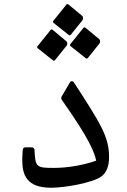

<svg xmlns="http://www.w3.org/2000/svg" viewBox="-20 -883 617 931"><path d="M313.5 -713.4C314.9 -712.4 315.9 -711.9 317.4 -711.9C319.3 -711.9 321.3 -712.9 322.7 -713.9L379.4 -784.2C381.8 -787.1 382.8 -791 382.8 -795.4C382.8 -799.8 381.3 -803.7 378.4 -806.1L312 -861.3C310 -862.3 308.6 -863.3 306.6 -863.3C304.7 -863.3 303.2 -862.3 301.7 -860.3L239.2 -782.7C237.8 -780.8 236.8 -779.3 236.8 -777.3C236.8 -775.4 237.8 -773.9 239.7 -772ZM396 -600.6C397.5 -599.6 398.4 -599.1 399.9 -599.1C401.8 -599.1 403.8 -600.1 405.3 -601.1L461.9 -671.4C464.3 -674.3 465.3 -678.2 465.3 -682.6C465.3 -687 463.9 -690.9 460.9 -693.3L394.5 -748.5C392.6 -749.5 391.1 -750.5 389.2 -750.5C387.2 -750.5 385.7 -749.5 384.3 -747.5L321.8 -669.9C320.3 -667.9 319.3 -666.5 319.3 -664.5C319.3 -662.6 320.3 -661.1 322.3 -659.2ZM236.8 -590.3C238.3 -589.3 239.2 -588.8 240.7 -588.8C242.7 -588.8 244.6 -589.8 246.1 -590.8L302.7 -661.1C305.2 -664 306.1 -667.9 306.1 -672.3C306.1 -676.7 304.7 -680.6 301.7 -683.1L235.3 -738.3C233.4 -739.2 231.9 -740.2 230 -740.2C228 -740.2 226.5 -739.2 225.1 -737.3L162.6 -659.6C161.1 -657.7 160.1 -656.2 160.1 -654.3C160.1 -652.3 161.1 -650.9 163.1 -648.9ZM226.5 27.4C294.4 27.4 427.2 3.9 470.7 -26.8C497 -45.9 508.8 -77.6 508.8 -122.1C508.8 -218.7 469.7 -281.2 338.3 -483.4C335.9 -487.3 332 -489.2 328.1 -489.2C324.7 -489.2 321.7 -487.8 319.8 -484.8L279.3 -415.5C277.8 -413.1 276.8 -410.1 276.8 -407.2C276.8 -404.3 278.3 -400.9 280.2 -397.9C417.9 -203.1 438.4 -141.6 446.3 -104C389.1 -83.5 312 -68.8 240.7 -68.8C155.7 -68.8 151.3 -73.2 147.4 -155.3C146.9 -163.6 141.6 -168.5 133.8 -168.5H103.5C95.7 -168.5 90.8 -164.1 90.3 -156.2C88.8 -139.6 87.9 -123 87.9 -106.9C87.9 -33.7 110.3 27.3 226.5 27.3Z"/></svg>

Font: Pfont
Style: Regular
Weight: 400
Designer: Damoon Khanjanzadeh
Foundry: pfont
Version: Version 1.000;PS 000.300;hotconv 1.0.88;makeotf.lib2.5.64775